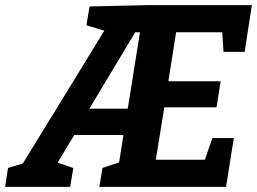

<svg xmlns="http://www.w3.org/2000/svg" viewBox="-56 -724 996 744"><path d="M-36 0 -25 -73 63 -100 20 -70 358 -621 369 -599 279 -626 291 -699 510 -704H920L892 -523H810L804 -621L825 -599H604L630 -622L593 -387L577 -409H799L783 -308H557L585 -334L543 -76L528 -105H753L729 -80L767 -189H850L820 0H329L341 -73L426 -102L403 -78L426 -225L446 -201H213L246 -224L152 -69L149 -100L228 -73L216 0ZM279 -284 265 -303H461L436 -284L489 -615L509 -599H447L477 -614Z"/></svg>

Font: Bitter Thin
Style: Bold Italic
Weight: 700
Italic angle: -9°
Version: Version 3.021